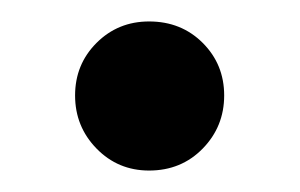

<svg xmlns="http://www.w3.org/2000/svg" viewBox="-20 -147 280 179"><path d="M189 -58Q189 -29 169 -8.5Q149 12 119 12Q90 12 70 -8.5Q50 -29 50 -58Q50 -87 70 -107Q90 -127 119 -127Q149 -127 169 -107Q189 -87 189 -58Z"/></svg>

Font: Wolseley Sans
Style: Regular
Weight: 400
Designer: Carrois Corporate & Edenspiekermann AG
Foundry: Carrois Corporate GbR & Edenspiekermann AG
Version: Version 4.202